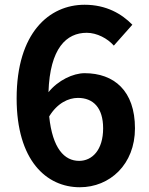

<svg xmlns="http://www.w3.org/2000/svg" viewBox="-20 -774 629 808"><path d="M316 14C442 14 548 -82 548 -234C548 -392 460 -466 336 -466C288 -466 224 -436 184 -386C190 -572 260 -636 345 -636C388 -636 433 -612 459 -582L537 -670C492 -716 427 -754 336 -754C187 -754 50 -636 50 -360C50 -99 175 14 316 14ZM308 -362C372 -362 414 -321 414 -234C414 -143 368 -97 313 -97C251 -97 201 -149 187 -284C221 -340 268 -362 308 -362Z"/></svg>

Font: Noto Sans JP
Style: Bold
Weight: 700
Designer: Ryoko NISHIZUKA  (kana, bopomofo & ideographs); Paul D. Hunt (Latin, Greek & Cyrillic); Sandoll Communications , Soo-you
Foundry: Adobe
Version: Version 2.002;hotconv 1.0.116;makeotfexe 2.5.65601